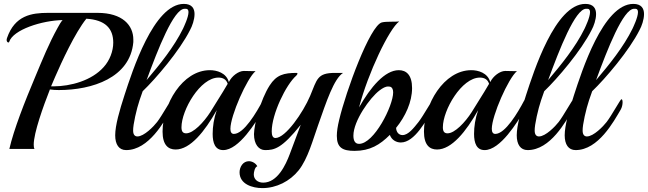

<svg xmlns="http://www.w3.org/2000/svg" viewBox="-20 -764 3324 985"><path d="M664 -548C664 -552 664 -557 664 -561C664 -634 609 -698 480 -698H274C258 -698 242 -698 227 -698C142 -698 56 -685 16 -569C15 -565 14 -562 14 -559C14 -551 19 -546 23 -546C25 -546 26 -547 27 -549C47 -612 196 -659 301 -661C292 -651 285 -638 276 -622C230 -539 199 -461 162 -373C106 -240 51 -100 28 0H157C154 -5 153 -12 153 -22C153 -82 202 -219 236 -305C250 -303 266 -302 282 -302C453 -302 648 -365 664 -548ZM512 -420C451 -351 343 -321 254 -321C250 -321 246 -321 242 -321L263 -370C296 -446 365 -596 423 -668C520 -662 561 -618 561 -545C561 -502 543 -454 512 -420Z M955 -610C966 -630 978 -663 978 -692C978 -720 965 -744 923 -744C768 -744 658 -396 619 -277C593 -197 571 -120 571 -70C571 -23 590 6 627 6C744 6 823 -142 858 -201C865 -213 868 -228 868 -239C868 -249 866 -255 862 -255C857 -255 811 -170 786 -138C769 -116 719 -64 685 -64C672 -64 663 -73 663 -94C662 -123 681 -206 696 -250L712 -296C779 -360 902 -504 955 -610ZM934 -719C943 -719 947 -712 947 -702C947 -675 923 -626 919 -617C873 -523 799 -432 732 -353C790 -511 871 -719 927 -719Z M1331 -201C1338 -213 1341 -227 1341 -238C1341 -248 1339 -255 1335 -255C1333 -255 1331 -253 1328 -248C1296 -187 1231 -77 1180 -77C1168 -77 1162 -86 1162 -103C1162 -170 1247 -363 1291 -399C1288 -399 1285 -399 1281 -399C1266 -399 1242 -400 1231 -400C1204 -400 1169 -374 1154 -343C1141 -391 1091 -404 1057 -404C915 -404 814 -227 814 -89C814 -20 843 3 881 3C956 3 1030 -89 1092 -199C1077 -156 1071 -114 1071 -77C1071 -30 1084 6 1125 6C1206 6 1293 -137 1331 -201ZM1148 -334C1144 -327 1118 -282 1059 -189C1025 -136 972 -80 935 -80C918 -80 911 -90 911 -111C911 -199 1007 -366 1101 -366C1123 -366 1141 -357 1148 -334Z M1699 -390C1607 -390 1607 -358 1571 -272C1535 -187 1445 -56 1393 -56C1379 -56 1374 -70 1374 -90C1374 -178 1447 -330 1500 -376C1504 -380 1506 -384 1506 -386C1506 -389 1505 -390 1502 -390C1436 -390 1398 -380 1363 -325C1317 -253 1284 -129 1283 -76C1283 -23 1308 6 1340 6C1387 6 1425 -1 1523 -124L1466 28C1446 81 1404 173 1330 173C1302 173 1282 156 1282 131C1282 120 1287 93 1300 89C1294 76 1276 63 1257 63C1227 63 1209 92 1209 120C1209 181 1275 201 1326 201C1398 201 1467 166 1512 110C1560 50 1586 -50 1612 -122C1655 -244 1693 -360 1740 -390Z M2200 -202C2207 -214 2210 -229 2210 -240C2210 -250 2208 -256 2204 -256C2199 -256 2152 -170 2127 -138C2103 -108 2075 -71 2045 -71C2026 -71 2013 -86 2012 -108C2060 -167 2094 -241 2094 -312C2094 -380 2064 -404 2026 -404C1954 -404 1881 -317 1822 -213C1868 -389 1976 -616 2028 -654C2009 -651 1962 -655 1939 -649C1878 -633 1755 -297 1720 -149C1712 -116 1708 -89 1708 -67C1708 -6 1738 10 1799 10C1878 10 1929 -21 1980 -72C1989 -46 2013 -33 2036 -33C2108 -33 2166 -147 2200 -202ZM1982 -319C1992 -316 1997 -305 1997 -290C1997 -221 1899 -26 1822 -26C1800 -26 1793 -45 1793 -68C1793 -144 1878 -263 1927 -300C1943 -312 1958 -321 1972 -320C1975 -320 1979 -320 1982 -319Z M2672 -201C2679 -213 2682 -227 2682 -238C2682 -248 2680 -255 2676 -255C2674 -255 2672 -253 2669 -248C2637 -187 2572 -77 2521 -77C2509 -77 2503 -86 2503 -103C2503 -170 2588 -363 2632 -399C2629 -399 2626 -399 2622 -399C2607 -399 2583 -400 2572 -400C2545 -400 2510 -374 2495 -343C2482 -391 2432 -404 2398 -404C2256 -404 2155 -227 2155 -89C2155 -20 2184 3 2222 3C2297 3 2371 -89 2433 -199C2418 -156 2412 -114 2412 -77C2412 -30 2425 6 2466 6C2547 6 2634 -137 2672 -201ZM2489 -334C2485 -327 2459 -282 2400 -189C2366 -136 2313 -80 2276 -80C2259 -80 2252 -90 2252 -111C2252 -199 2348 -366 2442 -366C2464 -366 2482 -357 2489 -334Z M3015 -610C3026 -630 3038 -663 3038 -692C3038 -720 3025 -744 2983 -744C2828 -744 2718 -396 2679 -277C2653 -197 2631 -120 2631 -70C2631 -23 2650 6 2687 6C2804 6 2883 -142 2918 -201C2925 -213 2928 -228 2928 -239C2928 -249 2926 -255 2922 -255C2917 -255 2871 -170 2846 -138C2829 -116 2779 -64 2745 -64C2732 -64 2723 -73 2723 -94C2722 -123 2741 -206 2756 -250L2772 -296C2839 -360 2962 -504 3015 -610ZM2994 -719C3003 -719 3007 -712 3007 -702C3007 -675 2983 -626 2979 -617C2933 -523 2859 -432 2792 -353C2850 -511 2931 -719 2987 -719Z M3261 -610C3272 -630 3284 -663 3284 -692C3284 -720 3271 -744 3229 -744C3074 -744 2964 -396 2925 -277C2899 -197 2877 -120 2877 -70C2877 -23 2896 6 2933 6C3050 6 3129 -142 3164 -201C3171 -213 3174 -228 3174 -239C3174 -249 3172 -255 3168 -255C3163 -255 3117 -170 3092 -138C3075 -116 3025 -64 2991 -64C2978 -64 2969 -73 2969 -94C2968 -123 2987 -206 3002 -250L3018 -296C3085 -360 3208 -504 3261 -610ZM3240 -719C3249 -719 3253 -712 3253 -702C3253 -675 3229 -626 3225 -617C3179 -523 3105 -432 3038 -353C3096 -511 3177 -719 3233 -719Z"/></svg>

Font: Playball
Style: Regular
Weight: 400
Designer: Robert E. Leuschke
Foundry: Robert E. Leuschke
Version: Version 1.001